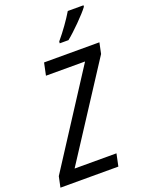

<svg xmlns="http://www.w3.org/2000/svg" viewBox="-199 -1030 845 1112"><g transform="rotate(-20 224.0 -473.5)"><path d="M256 -787H310C353 -821 433 -901 460 -938L461 -947H364C338 -903 296 -844 257 -798ZM-26 0H331L347 -76H89L460 -647L474 -714H133L117 -638H358L-12 -66Z"/></g></svg>

Font: Noto Sans Display SemiCondensed
Style: Italic
Weight: 400
Width: 4
Italic angle: -12°
Designer: Monotype Design Team
Foundry: Monotype Imaging Inc.
Version: Version 1.900